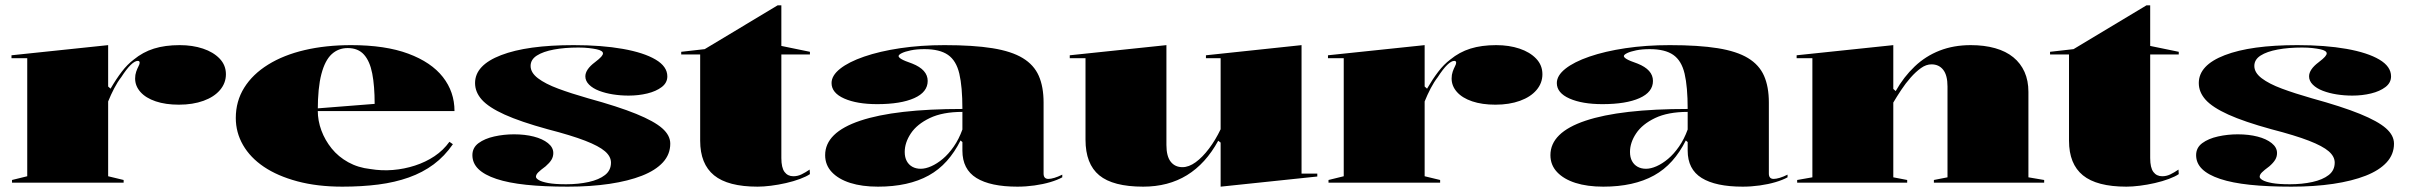

<svg xmlns="http://www.w3.org/2000/svg" viewBox="-20 -684 9021 719"><path d="M25 0V-10L82 -24V-466H23V-477L385 -515V-360L394 -352Q415 -388 436 -415.5Q457 -443 481 -461Q515 -489 556.5 -502Q598 -515 653 -515Q701 -515 740 -502Q779 -489 802.5 -464.5Q826 -440 826 -406Q826 -373 804 -347Q782 -321 742 -306.5Q702 -292 650 -292Q600 -292 563 -304.5Q526 -317 506 -339.5Q486 -362 486 -390Q486 -404 490 -415.5Q494 -427 498.5 -435.5Q503 -444 503 -449Q503 -456 496 -456Q485 -456 469.5 -441Q454 -426 434 -395Q420 -377 407.5 -353Q395 -329 385 -304V-24L443 -10V0Z M1295 -515Q1423 -515 1509 -483Q1595 -451 1638.5 -395.5Q1682 -340 1682 -268H1167V-278L1383 -295Q1383 -362 1374 -408.5Q1365 -455 1343 -479.5Q1321 -504 1282 -504Q1247 -504 1222 -481Q1197 -458 1183.5 -406.5Q1170 -355 1170 -270Q1170 -232 1183.5 -195.5Q1197 -159 1222 -128Q1247 -97 1284 -76.5Q1321 -56 1367 -51Q1409 -44 1451.5 -47.5Q1494 -51 1534 -64Q1574 -77 1607 -99Q1640 -121 1663 -153L1676 -144Q1645 -99 1604 -68.5Q1563 -38 1511 -19.5Q1459 -1 1397 7Q1335 15 1262 15Q1168 15 1093.5 -5Q1019 -25 968 -59.5Q917 -94 890 -141Q863 -188 863 -242Q863 -305 894.5 -355.5Q926 -406 984 -442Q1042 -478 1121 -496.5Q1200 -515 1295 -515Z M2106 15Q2017 15 1950.5 8Q1884 1 1839 -14Q1794 -29 1771.5 -51Q1749 -73 1749 -103Q1749 -131 1772 -148Q1795 -165 1831 -173Q1867 -181 1905 -181Q1946 -181 1979 -172.5Q2012 -164 2032 -148Q2052 -132 2052 -111Q2052 -97 2045 -85.5Q2038 -74 2023 -61Q2004 -47 1995.5 -38.5Q1987 -30 1987 -22Q1987 -16 1998 -9.5Q2009 -3 2033.5 1.5Q2058 6 2100 6Q2146 6 2184.5 -2.5Q2223 -11 2245.5 -28.5Q2268 -46 2268 -75Q2268 -98 2245.5 -117.5Q2223 -137 2171.5 -157Q2120 -177 2031 -200Q1929 -228 1869.5 -255Q1810 -282 1784.5 -310.5Q1759 -339 1759 -373Q1759 -440 1856.5 -477.5Q1954 -515 2128 -515Q2233 -515 2312 -501Q2391 -487 2435 -461Q2479 -435 2479 -398Q2479 -374 2458 -358Q2437 -342 2404 -334Q2371 -326 2334 -326Q2304 -326 2275.5 -330.5Q2247 -335 2223.5 -344Q2200 -353 2186 -367Q2172 -381 2172 -398Q2172 -424 2208 -451Q2225 -464 2231.5 -471.5Q2238 -479 2238 -484Q2238 -489 2232 -493Q2226 -497 2214 -499.5Q2202 -502 2185 -504Q2168 -506 2146 -506Q2095 -506 2054.5 -498.5Q2014 -491 1990.5 -476Q1967 -461 1967 -437Q1967 -412 1994.5 -391Q2022 -370 2070.5 -352Q2119 -334 2182 -316Q2295 -285 2362.5 -257.5Q2430 -230 2460 -203.5Q2490 -177 2490 -146Q2490 -106 2462.5 -76Q2435 -46 2384 -26Q2333 -6 2262.5 4.5Q2192 15 2106 15Z M2817 15Q2706 15 2654 -27.5Q2602 -70 2602 -157V-480H2531V-490L2619 -500L2892 -664H2906V-512L3013 -490V-480H2906V-92Q2906 -56 2918 -40Q2930 -24 2951 -24Q2967 -24 2981.5 -31Q2996 -38 3012 -49L3013 -32Q3000 -23 2976 -14Q2952 -5 2923.5 1.5Q2895 8 2867 11.5Q2839 15 2817 15Z M3517 -515Q3625 -515 3696.5 -503.5Q3768 -492 3810 -466.5Q3852 -441 3870 -400Q3888 -359 3888 -300V-34Q3888 -24 3892.5 -19Q3897 -14 3906 -14Q3915 -14 3928.5 -18Q3942 -22 3958 -30V-20Q3940 -10 3913 -2Q3886 6 3854 10.5Q3822 15 3790 15Q3689 15 3636.5 -17.5Q3584 -50 3584 -120Q3584 -129 3584 -133Q3584 -137 3584 -141.5Q3584 -146 3584 -152L3577 -158Q3555 -114 3525.5 -81Q3496 -48 3458 -27Q3420 -6 3372.5 4.5Q3325 15 3268 15Q3208 15 3164 1Q3120 -13 3095 -39.5Q3070 -66 3070 -103Q3070 -188 3201.5 -232Q3333 -276 3584 -276Q3584 -359 3572.5 -408Q3561 -457 3530 -478.5Q3499 -500 3442 -500Q3413 -500 3391 -495.5Q3369 -491 3357 -485Q3345 -479 3345 -474Q3345 -469 3356 -462.5Q3367 -456 3396 -446Q3454 -423 3454 -381Q3454 -339 3403.5 -316.5Q3353 -294 3265 -294Q3189 -294 3141.5 -315Q3094 -336 3094 -373Q3094 -401 3126 -426.5Q3158 -452 3216 -472Q3274 -492 3351 -503.5Q3428 -515 3517 -515ZM3584 -265Q3510 -265 3462 -242Q3414 -219 3391 -184.5Q3368 -150 3368 -115Q3368 -95 3375.5 -81Q3383 -67 3396.5 -59.5Q3410 -52 3428 -52Q3446 -52 3467.5 -61.5Q3489 -71 3510.5 -89Q3532 -107 3551.5 -135Q3571 -163 3584 -199Z M4261 15Q4148 15 4096.5 -27.5Q4045 -70 4045 -161V-466H3986V-477L4348 -515V-141Q4348 -99 4364 -78.5Q4380 -58 4408 -58Q4432 -58 4457.5 -76.5Q4483 -95 4507.5 -127.5Q4532 -160 4551 -200V-466H4496V-477L4854 -515V-34H4913V-23L4551 15V-150L4542 -157Q4495 -71 4425 -28Q4355 15 4261 15Z M4955 0V-10L5012 -24V-466H4953V-477L5315 -515V-360L5324 -352Q5345 -388 5366 -415.5Q5387 -443 5411 -461Q5445 -489 5486.5 -502Q5528 -515 5583 -515Q5631 -515 5670 -502Q5709 -489 5732.5 -464.5Q5756 -440 5756 -406Q5756 -373 5734 -347Q5712 -321 5672 -306.5Q5632 -292 5580 -292Q5530 -292 5493 -304.5Q5456 -317 5436 -339.5Q5416 -362 5416 -390Q5416 -404 5420 -415.5Q5424 -427 5428.5 -435.5Q5433 -444 5433 -449Q5433 -456 5426 -456Q5415 -456 5399.5 -441Q5384 -426 5364 -395Q5350 -377 5337.5 -353Q5325 -329 5315 -304V-24L5373 -10V0Z M6233 -515Q6341 -515 6412.5 -503.5Q6484 -492 6526 -466.5Q6568 -441 6586 -400Q6604 -359 6604 -300V-34Q6604 -24 6608.5 -19Q6613 -14 6622 -14Q6631 -14 6644.5 -18Q6658 -22 6674 -30V-20Q6656 -10 6629 -2Q6602 6 6570 10.5Q6538 15 6506 15Q6405 15 6352.5 -17.5Q6300 -50 6300 -120Q6300 -129 6300 -133Q6300 -137 6300 -141.5Q6300 -146 6300 -152L6293 -158Q6271 -114 6241.5 -81Q6212 -48 6174 -27Q6136 -6 6088.5 4.5Q6041 15 5984 15Q5924 15 5880 1Q5836 -13 5811 -39.5Q5786 -66 5786 -103Q5786 -188 5917.5 -232Q6049 -276 6300 -276Q6300 -359 6288.5 -408Q6277 -457 6246 -478.5Q6215 -500 6158 -500Q6129 -500 6107 -495.5Q6085 -491 6073 -485Q6061 -479 6061 -474Q6061 -469 6072 -462.5Q6083 -456 6112 -446Q6170 -423 6170 -381Q6170 -339 6119.5 -316.5Q6069 -294 5981 -294Q5905 -294 5857.5 -315Q5810 -336 5810 -373Q5810 -401 5842 -426.5Q5874 -452 5932 -472Q5990 -492 6067 -503.5Q6144 -515 6233 -515ZM6300 -265Q6226 -265 6178 -242Q6130 -219 6107 -184.5Q6084 -150 6084 -115Q6084 -95 6091.5 -81Q6099 -67 6112.5 -59.5Q6126 -52 6144 -52Q6162 -52 6183.5 -61.5Q6205 -71 6226.5 -89Q6248 -107 6267.5 -135Q6287 -163 6300 -199Z M7635 -10V0H7222V-10L7273 -20V-360Q7273 -402 7257 -422.5Q7241 -443 7213 -443Q7193 -443 7173.5 -429Q7154 -415 7135 -393.5Q7116 -372 7099.5 -347Q7083 -322 7070 -300V-20L7122 -10V0H6710V-10L6767 -20V-466H6708V-477L7070 -515V-351L7079 -343Q7109 -396 7150 -435Q7191 -474 7243.5 -494.5Q7296 -515 7360 -515Q7411 -515 7451.5 -503.5Q7492 -492 7519.5 -469.5Q7547 -447 7561.5 -414.5Q7576 -382 7576 -340V-20Z M7943 15Q7832 15 7780 -27.5Q7728 -70 7728 -157V-480H7657V-490L7745 -500L8018 -664H8032V-512L8139 -490V-480H8032V-92Q8032 -56 8044 -40Q8056 -24 8077 -24Q8093 -24 8107.5 -31Q8122 -38 8138 -49L8139 -32Q8126 -23 8102 -14Q8078 -5 8049.5 1.5Q8021 8 7993 11.5Q7965 15 7943 15Z M8561 15Q8472 15 8405.5 8Q8339 1 8294 -14Q8249 -29 8226.5 -51Q8204 -73 8204 -103Q8204 -131 8227 -148Q8250 -165 8286 -173Q8322 -181 8360 -181Q8401 -181 8434 -172.5Q8467 -164 8487 -148Q8507 -132 8507 -111Q8507 -97 8500 -85.5Q8493 -74 8478 -61Q8459 -47 8450.5 -38.5Q8442 -30 8442 -22Q8442 -16 8453 -9.5Q8464 -3 8488.5 1.5Q8513 6 8555 6Q8601 6 8639.5 -2.5Q8678 -11 8700.5 -28.5Q8723 -46 8723 -75Q8723 -98 8700.5 -117.5Q8678 -137 8626.5 -157Q8575 -177 8486 -200Q8384 -228 8324.5 -255Q8265 -282 8239.5 -310.5Q8214 -339 8214 -373Q8214 -440 8311.5 -477.5Q8409 -515 8583 -515Q8688 -515 8767 -501Q8846 -487 8890 -461Q8934 -435 8934 -398Q8934 -374 8913 -358Q8892 -342 8859 -334Q8826 -326 8789 -326Q8759 -326 8730.5 -330.5Q8702 -335 8678.5 -344Q8655 -353 8641 -367Q8627 -381 8627 -398Q8627 -424 8663 -451Q8680 -464 8686.5 -471.5Q8693 -479 8693 -484Q8693 -489 8687 -493Q8681 -497 8669 -499.5Q8657 -502 8640 -504Q8623 -506 8601 -506Q8550 -506 8509.5 -498.5Q8469 -491 8445.5 -476Q8422 -461 8422 -437Q8422 -412 8449.5 -391Q8477 -370 8525.5 -352Q8574 -334 8637 -316Q8750 -285 8817.5 -257.5Q8885 -230 8915 -203.5Q8945 -177 8945 -146Q8945 -106 8917.5 -76Q8890 -46 8839 -26Q8788 -6 8717.5 4.5Q8647 15 8561 15Z"/></svg>

Font: Kalnia SemiExpanded SemiBold
Style: Regular
Weight: 600
Width: 6
Designer: Frida Medrano
Foundry: Frida Medrano
Version: Version 1.105